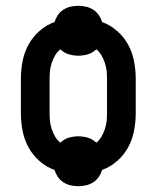

<svg xmlns="http://www.w3.org/2000/svg" viewBox="-20 -591 540 662"><path d="M250 51Q237 51 223.5 48Q210 45 198.5 37.5Q187 30 179.5 19Q172 8 168 -5Q140 -15 116.5 -35.5Q93 -56 78.5 -82.5Q64 -109 58 -139.5Q52 -170 52 -200V-320Q52 -350 58 -380.5Q64 -411 78.5 -437.5Q93 -464 116.5 -484.5Q140 -505 168 -515Q172 -528 179.5 -539Q187 -550 198.5 -557.5Q210 -565 223.5 -568Q237 -571 250 -571Q263 -571 276.5 -568Q290 -565 301.5 -557.5Q313 -550 320.5 -539Q328 -528 332 -515Q360 -505 383.5 -484.5Q407 -464 421.5 -437.5Q436 -411 442 -380.5Q448 -350 448 -320V-200Q448 -170 442 -139.5Q436 -109 421.5 -82.5Q407 -56 383.5 -35.5Q360 -15 332 -5Q328 8 320.5 19Q313 30 301.5 37.5Q290 45 276.5 48Q263 51 250 51ZM312 -99Q323 -108 330 -120Q337 -132 341.5 -145.5Q346 -159 347.5 -172.5Q349 -186 349 -200V-320Q349 -334 347.5 -347.5Q346 -361 341.5 -374.5Q337 -388 330 -400Q323 -412 312 -421Q300 -409 283.5 -404Q267 -399 250 -399Q233 -399 216.5 -404Q200 -409 188 -421Q177 -412 170 -400Q163 -388 158.5 -374.5Q154 -361 152.5 -347.5Q151 -334 151 -320V-200Q151 -186 152.5 -172.5Q154 -159 158.5 -145.5Q163 -132 170 -120Q177 -108 188 -99Q200 -111 216.5 -116Q233 -121 250 -121Q267 -121 283.5 -116Q300 -111 312 -99Z"/></svg>

Font: Iosevka Term Semibold
Style: Regular
Weight: 600
Monospace: yes
Designer: Belleve Invis
Foundry: Belleve Invis
Version: Version 31.4.0